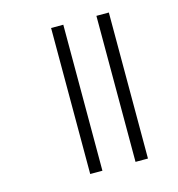

<svg xmlns="http://www.w3.org/2000/svg" viewBox="-96 -706 734 790"><g transform="rotate(-15 271.5 -311.0)"><path d="M385 -622H438V0H385ZM192 -622H244V0H192Z"/></g></svg>

Font: Noto Sans SemiCondensed Light
Style: Italic
Weight: 300
Width: 4
Italic angle: -12°
Designer: Monotype Design Team
Foundry: Monotype Imaging Inc.
Version: Version 2.013; ttfautohint (v1.8.4.7-5d5b)